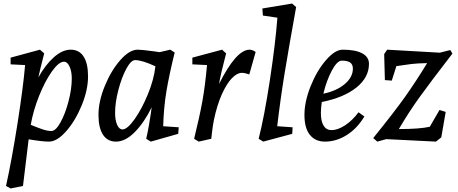

<svg xmlns="http://www.w3.org/2000/svg" viewBox="-20 -790 2591 1086"><path d="M122 -422 40 -426V-464L206 -509L230 -488L224 -464Q207 -399 197 -352Q237 -424 285 -466.5Q333 -509 380 -509Q428 -509 453 -470Q478 -431 478 -358Q478 -282 442.5 -195Q407 -108 355 -48.5Q303 11 257 11Q220 11 142 -2L110 262L40 276L14 262Q46 118 78.5 -88Q111 -294 122 -422ZM271 -49Q295 -49 322 -97.5Q349 -146 367.5 -216.5Q386 -287 386 -346Q386 -386 373.5 -413.5Q361 -441 342 -441Q313 -441 274 -386.5Q235 -332 201.5 -248.5Q168 -165 154 -84Q190 -69 219 -59Q248 -49 271 -49Z M537 -140Q537 -216 572.5 -303Q608 -390 660 -449.5Q712 -509 759 -509Q781 -509 848 -500L883 -495L943 -509L968 -493Q937 -367 921.5 -275Q906 -183 903 -76L991 -70L988 -33L833 11L807 -5Q823 -73 838 -183Q795 -96 742 -42.5Q689 11 636 11Q588 11 562.5 -28Q537 -67 537 -140ZM673 -58Q700 -58 741 -115.5Q782 -173 816.5 -257Q851 -341 859 -415Q784 -450 744 -450Q721 -450 694.5 -401Q668 -352 649.5 -281Q631 -210 631 -152Q631 -110 642.5 -84Q654 -58 673 -58Z M1151 -422 1068 -426V-464L1236 -509L1259 -488Q1228 -371 1219 -315Q1316 -509 1392 -509Q1408 -509 1426 -496L1390 -369Q1365 -378 1348 -378Q1321 -378 1291.5 -347.5Q1262 -317 1235 -257Q1208 -197 1190 -112Q1185 -89 1179 -40Q1177 -18 1175 -5L1104 11L1078 -5Q1109 -131 1124.5 -216.5Q1140 -302 1151 -422Z M1549 -690 1467 -702 1464 -742 1632 -770 1655 -750Q1614 -523 1590 -376.5Q1566 -230 1548 -76L1635 -70L1633 -33L1469 11L1443 -5Q1475 -130 1506.5 -337Q1538 -544 1549 -690Z M1702 -140Q1702 -215 1737 -302.5Q1772 -390 1823.5 -449.5Q1875 -509 1918 -509Q1990 -509 2028.5 -488.5Q2067 -468 2067 -429Q2067 -352 1996 -295Q1925 -238 1800 -213Q1795 -176 1795 -151Q1795 -104 1810.5 -79Q1826 -54 1855 -54Q1890 -54 1931.5 -81Q1973 -108 2008 -155L2041 -131Q2000 -63 1941 -26Q1882 11 1818 11Q1763 11 1732.5 -27.5Q1702 -66 1702 -140ZM1976 -402Q1976 -425 1961 -436Q1946 -447 1913 -447Q1887 -447 1857 -391Q1827 -335 1809 -260Q1885 -276 1930.5 -315Q1976 -354 1976 -402Z M2396 -433Q2341 -432 2307.5 -428Q2274 -424 2222 -416L2196 -334L2157 -337L2153 -484L2170 -509L2468 -492L2527 -507L2539 -487Q2408 -317 2350 -236Q2292 -155 2236 -60Q2353 -60 2411 -73L2466 -168L2501 -157L2476 -13L2446 11L2165 -3L2114 11L2091 -9Q2209 -155 2269.5 -240Q2330 -325 2396 -433Z"/></svg>

Font: Andada Pro Medium
Style: Italic
Weight: 500
Italic angle: -7°
Designer: Carolina Giovagnoli
Foundry: Huerta Tipografica
Version: Version 3.005; ttfautohint (v1.8.4)